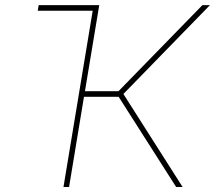

<svg xmlns="http://www.w3.org/2000/svg" viewBox="-20 -748 860 768"><path d="M368.2 -727.5 364.3 -705.1H130.9L134.8 -727.5ZM233.9 0 354.5 -727.5H377L319.8 -383.3H454.1L789.6 -727.5H819.8L473.6 -372.1L710.4 0H684.6L454.6 -360.8H315.9L256.3 0Z"/></svg>

Font: Inter 16pt Thin
Style: Italic
Weight: 250
Italic angle: -9.3988°
Version: Version 4.001;git-66647c0bb